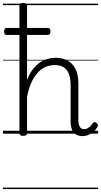

<svg xmlns="http://www.w3.org/2000/svg" viewBox="-20 -914 691 1313"><path d="M545 17Q526 17 510.5 11Q495 5 484.5 -7.5Q474 -20 468.5 -38Q463 -56 463 -81V-332Q463 -398 437.5 -433.5Q412 -469 353 -469Q324 -469 295.5 -458Q267 -447 242 -421.5Q217 -396 197 -354.5Q177 -313 165 -252V-4Q165 6 158.5 10.5Q152 15 138 15Q125 15 119 10.5Q113 6 113 -4V-875Q113 -885 119 -889.5Q125 -894 138 -894Q152 -894 158.5 -889.5Q165 -885 165 -875V-367Q182 -411 204.5 -440Q227 -469 253 -486.5Q279 -504 306.5 -511.5Q334 -519 360 -519Q404 -519 439.5 -501Q475 -483 495.5 -444Q516 -405 516 -341V-93Q516 -73 520 -59.5Q524 -46 532.5 -38.5Q541 -31 555 -31Q565 -31 575 -35Q585 -39 595 -48.5Q605 -58 615 -72Q620 -79 626.5 -79Q633 -79 640 -73Q648 -67 649.5 -60.5Q651 -54 647 -47Q636 -28 619 -13Q602 2 583 9.5Q564 17 545 17ZM27 -675Q16 -675 12 -681.5Q8 -688 8 -698Q8 -709 12 -716Q16 -723 27 -723H305Q317 -723 321 -716Q325 -709 325 -698Q325 -688 321 -681.5Q317 -675 305 -675ZM0 369H651V379H0ZM0 -20H651V0H0ZM0 -505H651V-500H0ZM0 -889H651V-879H0Z"/></svg>

Font: Playwrite HR Lijeva Guides
Style: Regular
Weight: 400
Designer: Veronika Burian, José Scaglione
Foundry: TypeTogether
Version: Version 1.003